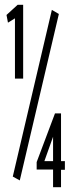

<svg xmlns="http://www.w3.org/2000/svg" viewBox="-20 -706 290 796"><path d="M42 -380V-630L13 -612L7 -644L53 -686H76V-380ZM62 42 33 26 195 -665 224 -648ZM200 70V-3H132V-34L208 -236H233V-38H249V-2H233V70ZM164 -38H200V-139Z"/></svg>

Font: Inconsolata UltraCondensed
Style: Regular
Weight: 400
Width: 1
Monospace: yes
Designer: Raph Levien, Cyreal, Brenton Simpson
Foundry: Raph Levien, Cyreal, Google
Version: Version 3.000; ttfautohint (v1.8.2.53-6de2)